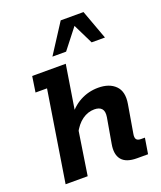

<svg xmlns="http://www.w3.org/2000/svg" viewBox="-147 -895 831 989"><g transform="rotate(-20 269.0 -401.0)"><path d="M40 0 119 -497H56L69 -583H253L209 -308L188 -311Q222 -361 268 -385.5Q314 -410 367 -410Q428 -410 461 -377Q494 -344 483 -279L457 -126Q453 -105 459.5 -95.5Q466 -86 485 -86H506L492 0H432Q372 0 348 -29.5Q324 -59 334 -114L358 -252Q363 -283 350.5 -297.5Q338 -312 310 -312Q275 -312 244 -290Q213 -268 190 -223L205 -286L161 0ZM201 -641 305 -802H430L489 -641H416L362 -751L276 -641Z"/></g></svg>

Font: Rokkitt SemiBold
Style: Bold Italic
Weight: 700
Italic angle: -9°
Version: Version 3.103